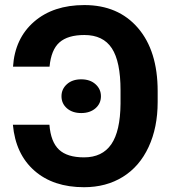

<svg xmlns="http://www.w3.org/2000/svg" viewBox="-20 -741 694 770"><path d="M178.2 -240.7Q183.6 -171.9 216.6 -140.9Q249.5 -109.9 316.9 -109.9Q390.1 -109.9 426.3 -162.4Q462.4 -214.8 463.4 -325.2V-378.9Q463.4 -494.1 428.5 -547.4Q393.6 -600.6 318.4 -600.6Q252 -600.6 218.5 -571Q185.1 -541.5 178.7 -473.6H32.2Q39.6 -586.9 116.5 -653.8Q193.4 -720.7 318.4 -720.7Q454.1 -720.7 533.2 -628.9Q612.3 -537.1 612.3 -375.5V-332Q612.3 -229.5 575.9 -151.4Q539.6 -73.2 472.7 -31.7Q405.8 9.8 316.9 9.8Q193.8 9.8 118.2 -56.4Q42.5 -122.6 31.7 -240.7ZM226.6 -355Q226.6 -383.8 248.3 -403.3Q270 -422.9 305.7 -422.9Q341.3 -422.9 363 -403.3Q384.8 -383.8 384.8 -355Q384.8 -325.7 362.8 -306.6Q340.8 -287.6 305.7 -287.6Q270.5 -287.6 248.5 -306.6Q226.6 -325.7 226.6 -355Z"/></svg>

Font: Roboto
Style: Bold
Weight: 700
Designer: Google
Version: Version 2.134; 2016; ttfautohint (v1.6)